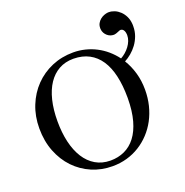

<svg xmlns="http://www.w3.org/2000/svg" viewBox="-146 -957 1062 1105"><g transform="rotate(-20 384.5 -404.5)"><path d="M683.1 -335Q683.1 -284.7 671.9 -239.3Q660.6 -193.8 639.9 -155Q619.1 -116.2 589.8 -84.7Q560.5 -53.2 524.4 -30.8Q488.3 -8.3 446.3 3.7Q404.3 15.6 357.9 15.6Q290.5 15.6 231.7 -9.5Q172.9 -34.7 128.9 -80.6Q85 -126.5 59.8 -190.7Q34.7 -254.9 34.7 -333Q34.7 -407.2 60.1 -470.5Q85.4 -533.7 130.1 -579.8Q174.8 -626 235.4 -651.9Q295.9 -677.7 366.7 -677.7Q404.3 -677.7 439.5 -668.9Q474.6 -660.2 506.3 -643.8Q538.1 -627.4 565.4 -603.8Q592.8 -580.1 614.7 -550.8Q629.9 -559.1 644.3 -571.5Q658.7 -584 669.7 -598.9Q680.7 -613.8 687.3 -630.6Q693.8 -647.5 693.8 -664.6L693.4 -671.4Q692.4 -682.1 689.5 -689Q686.5 -695.8 682.9 -699.5Q679.2 -703.1 675.3 -704.6Q671.4 -706.1 668.9 -706.1H668Q664.1 -706.1 659.2 -704.1Q654.3 -702.1 648.4 -699.7L636.7 -695.3Q630.9 -693.4 625 -692.9H621.6Q611.8 -692.9 601.8 -696.5Q591.8 -700.2 583.3 -707.5Q574.7 -714.8 568.6 -725.6Q562.5 -736.3 561.5 -750.5V-756.3Q561.5 -772.5 568.6 -784.9Q575.7 -797.4 586.2 -805.9Q596.7 -814.5 609.4 -819.3Q622.1 -824.2 633.8 -825.2H639.2Q656.7 -825.2 674.3 -817.9Q691.9 -810.5 706.8 -796.4Q721.7 -782.2 731.7 -762Q741.7 -741.7 743.7 -715.8Q744.1 -711.9 744.1 -708.5V-701.2Q744.1 -669.9 734.1 -642.8Q724.1 -615.7 707.8 -593.5Q691.4 -571.3 671.1 -554.4Q650.9 -537.6 630.4 -526.9Q655.3 -486.3 669.2 -438Q683.1 -389.6 683.1 -335ZM572.8 -326.2Q572.8 -400.9 559.3 -459.7Q545.9 -518.6 518.8 -559.1Q491.7 -599.6 451.2 -621.1Q410.6 -642.6 356 -643.1H355Q305.2 -643.1 266.6 -621.6Q228 -600.1 201.4 -560.3Q174.8 -520.5 160.9 -463.6Q147 -406.7 147 -335.9Q147 -265.6 160.6 -207.5Q174.3 -149.4 200.7 -107.7Q227.1 -65.9 266.4 -42.7Q305.7 -19.5 356.9 -19H357.9Q404.8 -19 444.1 -37.1Q483.4 -55.2 512 -92.5Q540.5 -129.9 556.4 -187Q572.3 -244.1 572.8 -322.3Z"/></g></svg>

Font: Doulos SIL
Style: Regular
Weight: 400
Designer: Walt Agee, Victor Gaultney, Peter Martin, Debbi Hosken
Foundry: SIL International
Version: Version 4.110; 2011; Maintenance release